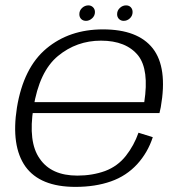

<svg xmlns="http://www.w3.org/2000/svg" viewBox="-20 -708 698 732"><path d="M267.5 4.5 275 -38.5Q175.5 -38.5 131.5 -103Q86.5 -166 107.5 -297Q129.5 -435.5 201 -494.5Q272 -553 365 -553Q461 -553 507 -496Q549 -442 530 -318.5H102.5L95 -277H588Q591 -288 593 -299.5Q619.5 -450.5 562.5 -523.5Q505.5 -596 372.5 -596Q244.5 -596 157 -523Q69.5 -450 44.5 -297.5Q21.5 -151.5 77 -73Q133 4.5 267.5 4.5ZM275 -38.5 267.5 4.5Q343.5 4.5 403 -16.5Q461.5 -37 503 -82Q543.5 -126.5 562.5 -185L508 -202Q491 -153.5 460 -114Q428.5 -74 380.5 -56Q332 -38.5 275 -38.5ZM308 -628.5Q320.5 -628.5 331.2 -638.2Q342 -648 342 -662Q342 -673 334.8 -680.2Q327.5 -687.5 317 -687.5Q303.5 -687.5 293 -677.8Q282.5 -668 282.5 -654Q282.5 -642.5 289.5 -635.5Q296.5 -628.5 308 -628.5ZM451.5 -628.5Q465 -628.5 475.2 -638.2Q485.5 -648 485.5 -662Q485.5 -673 478.8 -680.2Q472 -687.5 460.5 -687.5Q447.5 -687.5 437 -677.8Q426.5 -668 426.5 -654Q426.5 -642.5 433.8 -635.5Q441 -628.5 451.5 -628.5Z"/></svg>

Font: Anybody SemiExpanded Light
Style: Italic
Weight: 300
Width: 6
Italic angle: -10°
Version: Version 1.113;gftools[0.9.25]